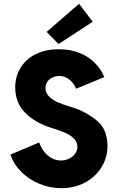

<svg xmlns="http://www.w3.org/2000/svg" viewBox="-20 -988 621 1016"><path d="M35.2 -169.9 187.5 -234.4Q195.8 -209.5 212.2 -187.5Q228.5 -165.5 252 -152.1Q275.4 -138.7 302.7 -138.7Q325.7 -138.7 345.7 -148.4Q365.7 -158.2 377.7 -175Q389.6 -191.9 389.6 -211.9Q389.6 -237.3 370.1 -255.9Q350.6 -274.4 325.2 -285.2Q299.8 -295.9 263.7 -307.6L248 -312.5Q164.6 -339.4 112.5 -392.1Q60.5 -444.8 60.5 -525.4Q60.5 -583.5 88.9 -629.6Q117.2 -675.8 169.7 -701.7Q222.2 -727.5 292 -727.5Q351.6 -727.5 399.4 -708.5Q447.3 -689.5 480.7 -656.2Q514.2 -623 532.2 -580.1L382.8 -518.6Q377.9 -532.2 365.7 -548.1Q353.5 -564 335 -575Q316.4 -585.9 293.9 -585.9Q275.4 -585.9 258.5 -578.4Q241.7 -570.8 231.2 -556.4Q220.7 -542 220.7 -522.5Q220.7 -495.1 241 -475.8Q261.2 -456.5 288.1 -445.6Q314.9 -434.6 350.6 -423.8Q355.5 -421.9 363.3 -419.9Q432.1 -398.4 490.5 -351.6Q548.8 -304.7 548.8 -214.8Q548.8 -154.8 517.3 -103.5Q485.8 -52.2 430.2 -22.2Q374.5 7.8 304.7 7.8Q241.7 7.8 185.3 -16.6Q128.9 -41 89.6 -81.8Q50.3 -122.6 35.2 -169.9ZM226.6 -819.3 398.4 -967.8 470.7 -873 290 -754.9Z"/></svg>

Font: Reddit Sans Strawberry ExBold
Style: Regular
Weight: 800
Designer: Stephen Hutchings
Foundry: Reddit
Version: Version 1.013